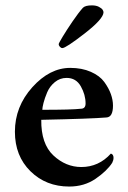

<svg xmlns="http://www.w3.org/2000/svg" viewBox="-20 -683 475 711"><path d="M320.3 -663.1Q335.9 -663.1 346.2 -657.7Q356.4 -652.3 359.9 -647Q363.3 -641.6 363.3 -637.7Q363.3 -613.3 293.5 -559.1Q223.6 -504.9 210.9 -504.9Q206.1 -504.9 201.7 -509.8Q197.3 -514.6 197.3 -519.5Q197.3 -522.5 211.9 -546.9Q226.6 -571.3 248.5 -603.5Q270.5 -635.7 287.1 -654.3Q295.9 -663.1 320.3 -663.1ZM136.7 -276.4Q246.1 -276.4 279.3 -280.3Q296.9 -280.3 296.9 -299.8Q296.9 -332 279.3 -363.3Q261.7 -394.5 226.6 -394.5Q202.1 -394.5 183.1 -378.9Q164.1 -363.3 154.8 -341.3Q145.5 -319.3 141.1 -301.8Q136.7 -284.2 136.7 -276.4ZM132.8 -239.3Q131.8 -150.4 177.7 -107.4Q223.6 -64.5 281.2 -64.5Q345.7 -64.5 390.6 -114.3Q400.4 -111.3 400.4 -98.6Q400.4 -89.8 395.5 -80.1Q376 -49.8 334 -21Q292 7.8 236.3 7.8Q150.4 7.8 92.8 -48.8Q35.2 -105.5 35.2 -195.3Q35.2 -288.1 99.6 -359.9Q164.1 -431.6 240.2 -431.6Q283.2 -431.6 316.4 -417Q349.6 -402.3 366.2 -379.4Q382.8 -356.4 390.6 -334.5Q398.4 -312.5 398.4 -292Q398.4 -249 374 -248Q318.4 -243.2 132.8 -239.3Z"/></svg>

Font: Crimson
Style: Semibold
Weight: 600
Version: Version 0.8